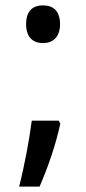

<svg xmlns="http://www.w3.org/2000/svg" viewBox="-20 -554 320 713"><path d="M77 -464C77 -417 101 -394 140 -394C176 -394 203 -416 203 -464C203 -512 179 -534 140 -534C100 -534 77 -512 77 -464ZM198 -106H98C89 -36 71 61 51 139H127C158 67 186 -12 204 -95Z"/></svg>

Font: Noto Sans Sinhala Condensed Medium
Style: Regular
Weight: 500
Width: 3
Designer: Jelle Bosma - Monotype Design Team
Foundry: Monotype Imaging Inc.
Version: Version 2.006